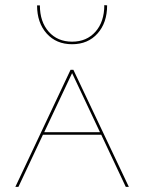

<svg xmlns="http://www.w3.org/2000/svg" viewBox="-20 -731 564 751"><path d="M125 -710H136Q136 -646 170.5 -607Q205 -568 262 -568Q319 -568 353.5 -607Q388 -646 388 -711L399 -710Q399 -642 361.5 -600Q324 -558 262 -558Q200 -558 162.5 -600Q125 -642 125 -710ZM376 -204H148L52 0H40L256 -458H267L484 0H472ZM371 -214 262 -445 153 -214Z"/></svg>

Font: Ysabeau SC Hairline
Style: Regular
Weight: 100
Designer: Christian Thalmann (Catharsis Fonts)
Version: Version 0.003